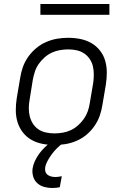

<svg xmlns="http://www.w3.org/2000/svg" viewBox="-20 -717 640 960"><path d="M252 8Q221 8 191 2Q161 -4 136 -18.5Q111 -33 93.5 -56Q76 -79 67.5 -107Q59 -135 59 -166Q59 -197 64 -228L81 -328Q85 -355 94.5 -382Q104 -409 121.5 -433.5Q139 -458 162 -477Q185 -496 212 -507.5Q239 -519 266.5 -523.5Q294 -528 321 -528Q352 -528 382 -522Q412 -516 437 -501.5Q462 -487 480 -464Q498 -441 506 -413Q514 -385 514 -354Q514 -323 509 -292L492 -192Q488 -165 478.5 -138Q469 -111 452 -86.5Q435 -62 412 -43Q389 -24 362 -12.5Q335 -1 307 3.5Q279 8 252 8ZM252 -50Q272 -50 293 -53.5Q314 -57 333.5 -66Q353 -75 370 -90Q387 -105 399.5 -123Q412 -141 419 -161Q426 -181 429 -202L446 -302Q449 -323 449 -344.5Q449 -366 444.5 -385.5Q440 -405 428.5 -422Q417 -439 400.5 -450Q384 -461 363.5 -465.5Q343 -470 322 -470Q302 -470 280.5 -466.5Q259 -463 239.5 -454Q220 -445 203 -430Q186 -415 173.5 -397Q161 -379 154.5 -359Q148 -339 144 -318L128 -218Q124 -197 124 -175.5Q124 -154 129 -134.5Q134 -115 145 -98Q156 -81 172.5 -70Q189 -59 210 -54.5Q231 -50 252 -50ZM241 223Q220 223 200.5 217.5Q181 212 166.5 199Q152 186 146 166Q140 146 143 125Q146 106 155 87Q164 68 176.5 51Q189 34 204.5 19Q220 4 237 -8H294L293 0Q278 11 264 25Q250 39 239 54Q228 69 218.5 86Q209 103 206 120Q204 131 207 141Q210 151 218 157Q226 163 236 165.5Q246 168 257 168Q264 168 272 167Q280 166 289 164L279 219Q270 221 260.5 222Q251 223 241 223ZM527 -643H182V-697H527Z"/></svg>

Font: Iosevka Light Extended
Style: Italic
Weight: 300
Width: 7
Italic angle: -9°
Monospace: yes
Designer: Belleve Invis
Foundry: Belleve Invis
Version: Version 32.5.0; ttfautohint (v1.8.4)